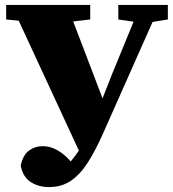

<svg xmlns="http://www.w3.org/2000/svg" viewBox="-20 -672 701 779"><path d="M460 -593V-652H661V-593L599 -583L397 -128Q368 -63 337.5 -14.5Q307 34 269 60.5Q231 87 179 87Q136 87 104.5 66.5Q73 46 64 0Q73 -43 97.5 -61Q122 -79 153 -79Q184 -79 213 -62.5Q242 -46 267 -17Q276 -28 284.5 -39Q293 -50 300 -61L56 -588L5 -593V-652H346V-593L277 -585L396 -273L437 -377L522 -584Z"/></svg>

Font: Source Serif 4 Black
Style: Regular
Weight: 900
Designer: Frank Grießhammer
Foundry: Adobe
Version: Version 4.005;hotconv 1.1.0;makeotfexe 2.6.0